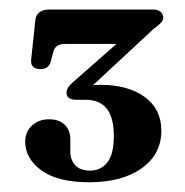

<svg xmlns="http://www.w3.org/2000/svg" viewBox="-20 -720 389 404"><path d="M163 -529 156 -537.5Q163.5 -539 172.2 -540.2Q181 -541.5 191.5 -541.5Q249.5 -541.5 284.5 -516Q319.5 -490.5 319.5 -445Q319.5 -395.5 278.2 -366Q237 -336.5 167.5 -336.5Q101.5 -336.5 67.2 -361.5Q33 -386.5 33 -422Q33 -443 47.5 -456Q62 -469 83 -469Q104.5 -469 116.2 -457.5Q128 -446 128 -426.5V-400.5Q128 -383.5 138.5 -372.2Q149 -361 169.5 -361Q192 -361 205.8 -378.2Q219.5 -395.5 219.5 -433.5Q219.5 -473 204.5 -491.5Q189.5 -510 160.5 -510H140.5Q131 -510 125.5 -513.5Q120 -517 120 -525Q120 -530.5 123 -535.5Q126 -540.5 133.5 -547L254.5 -653.5L257.5 -627.5H116.5Q97 -627.5 92.5 -612L86.5 -589.5Q84.5 -582.5 79.2 -578.5Q74 -574.5 65 -574.5Q55.5 -574.5 50 -579.2Q44.5 -584 45.5 -594L54.5 -679Q55.5 -688.5 63.2 -694.2Q71 -700 84 -700H301.5Q312 -700 317.8 -695.2Q323.5 -690.5 323.5 -683Q323.5 -677.5 318.8 -672.2Q314 -667 303 -659Z"/></svg>

Font: Fraunces SemiBold
Style: Regular
Weight: 600
Version: Version 1.000;[b76b70a41]